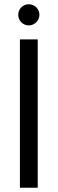

<svg xmlns="http://www.w3.org/2000/svg" viewBox="-20 -886 272 906"><path d="M158 0V-700H74V0ZM116 -766C143 -766 166 -789 166 -816C166 -844 143 -866 116 -866C88 -866 66 -844 66 -816C66 -789 88 -766 116 -766Z"/></svg>

Font: Rootstock Sans Body
Style: Regular
Weight: 400
Designer: Colophon Foundry, Jonny Pinhorn
Foundry: Colophon Foundry
Version: Version 1.200;FEAKit 1.0